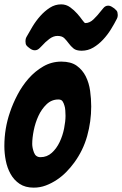

<svg xmlns="http://www.w3.org/2000/svg" viewBox="-33 -857 561 882"><path d="M149 -636Q139 -626 127 -626Q116 -626 105 -634L96 -641Q86 -649 85 -657Q84 -665 84 -668Q84 -679 88 -686Q100 -708 116 -734.5Q132 -761 152 -783.5Q172 -806 196 -821.5Q220 -837 248 -837Q271 -837 289.5 -823.5Q308 -810 322 -794Q336 -778 345.5 -764.5Q355 -751 359 -751Q379 -751 397 -768.5Q415 -786 432 -808L442 -820Q451 -831 464 -831Q474 -831 485 -823L494 -817V-816Q505 -808 506.5 -800Q508 -792 508 -788Q508 -778 504 -771Q493 -749 477 -723Q461 -697 440.5 -675Q420 -653 395.5 -638.5Q371 -624 342 -624Q317 -624 304.5 -634.5Q292 -645 282.5 -658Q273 -671 262.5 -681.5Q252 -692 231 -692Q212 -692 193.5 -678Q175 -664 159 -646ZM249 -574Q293 -574 319.5 -555Q346 -536 361 -506Q376 -476 381 -439.5Q386 -403 386 -368Q386 -299 367.5 -232.5Q349 -166 308 -110Q292 -88 272 -67.5Q252 -47 228 -31Q204 -15 177.5 -5Q151 5 122 5Q83 5 57 -12.5Q31 -30 15.5 -58Q0 -86 -6.5 -119.5Q-13 -153 -13 -186Q-13 -267 13 -342Q26 -381 47.5 -422Q69 -463 98.5 -496.5Q128 -530 166 -552Q204 -574 249 -574ZM153 -135Q183 -135 205 -155Q227 -175 241 -204.5Q255 -234 261.5 -267Q268 -300 268 -325Q268 -335 267 -349.5Q266 -364 263 -372Q260 -383 254.5 -391.5Q249 -400 235 -400Q204 -400 181 -378Q158 -356 143.5 -324.5Q129 -293 122 -258Q115 -223 115 -196Q115 -178 123 -156.5Q131 -135 153 -135Z"/></svg>

Font: Bangerz 2
Style: Regular
Weight: 400
Designer: vernon adams
Foundry: Vernon Adams
Version: Version 2.10;December 28, 2023;FontCreator 13.0.0.2683 64-bi